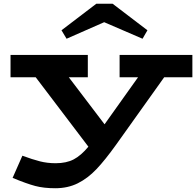

<svg xmlns="http://www.w3.org/2000/svg" viewBox="-20 -763 1043 1021"><path d="M1003 -352H853L597 7Q539 88 493 136.5Q447 185 394 211.5Q341 238 274 238Q213 238 167.5 226Q122 214 47 183L99 65Q153 85 192.5 95Q232 105 276 105Q333 105 372 84.5Q411 64 450 17L170 -352H36V-471H447V-352H346L536 -102L714 -352H616V-471H1003ZM307 -602 492 -743H579L764 -602L738 -557L534 -645L334 -557Z"/></svg>

Font: BioRhyme Expanded ExtraBold
Style: Regular
Weight: 800
Width: 7
Designer: Aoife Mooney
Foundry: Aoife Mooney Type
Version: Version 1.000